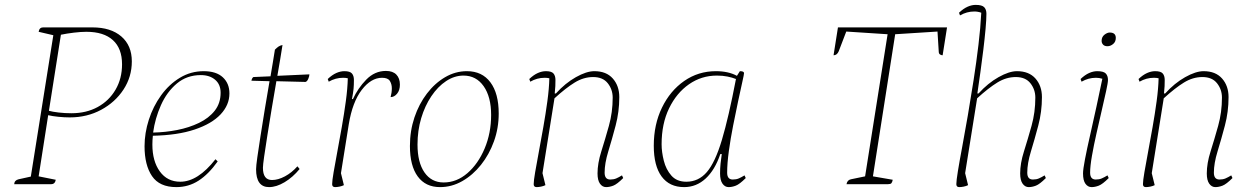

<svg xmlns="http://www.w3.org/2000/svg" viewBox="-20 -753 5129 785"><path d="M208 -18Q205 0 189 0H38Q39 -16 56 -20L106 -31L198 -609L138 -623Q141 -641 156 -641H358Q433 -641 476 -604Q519 -567 519 -502Q519 -439 485 -387Q451 -335 393.5 -304Q336 -273 265 -273Q243 -273 218.5 -275.5Q194 -278 177 -282L138 -32ZM333 -623Q311 -623 282 -619.5Q253 -616 229 -611L180 -300Q194 -296 219.5 -293Q245 -290 272 -290Q333 -290 379.5 -315.5Q426 -341 452.5 -386.5Q479 -432 479 -490Q479 -555 441.5 -589Q404 -623 333 -623Z M701 12Q632 12 601.5 -33Q571 -78 571 -155Q571 -209 588.5 -263.5Q606 -318 638.5 -363Q671 -408 715.5 -435Q760 -462 813 -462Q864 -462 891 -437Q918 -412 918 -371Q918 -324 882 -285.5Q846 -247 776 -223.5Q706 -200 605 -198Q603 -180 603 -162Q603 -94 633.5 -52Q664 -10 717 -10Q789 -10 861 -102L870 -93Q833 -41 792 -14.5Q751 12 701 12ZM801 -446Q744 -446 703 -411.5Q662 -377 638 -323Q614 -269 606 -211Q656 -212 704.5 -221.5Q753 -231 793.5 -250.5Q834 -270 858 -300.5Q882 -331 882 -374Q882 -408 859.5 -427Q837 -446 801 -446Z M1080 12Q1027 12 1027 -61Q1027 -74 1032 -109.5Q1037 -145 1045 -196Q1053 -247 1062.5 -305.5Q1072 -364 1082 -421L1008 -423Q1010 -434 1016 -438L1086 -441Q1091 -470 1095.5 -497.5Q1100 -525 1104 -550Q1112 -558 1118.5 -562.5Q1125 -567 1135 -569Q1131 -542 1125.5 -510Q1120 -478 1114 -443L1245 -449Q1245 -442 1240.5 -431Q1236 -420 1229 -418L1110 -421Q1100 -364 1090.5 -306.5Q1081 -249 1073 -198.5Q1065 -148 1060 -113Q1055 -78 1055 -67Q1055 -17 1092 -17Q1117 -17 1145 -32Q1173 -47 1196 -73L1205 -62Q1177 -28 1143.5 -8Q1110 12 1080 12Z M1350 12Q1338 12 1338 0Q1338 -14 1344 -49Q1350 -84 1359 -132Q1368 -180 1377.5 -234Q1387 -288 1394 -339.5Q1401 -391 1402 -433Q1393 -435 1383 -435Q1367 -435 1352.5 -431Q1338 -427 1324 -419L1320 -430Q1338 -447 1355 -454.5Q1372 -462 1388 -462Q1411 -462 1419 -452.5Q1427 -443 1427 -426Q1427 -405 1425.5 -389.5Q1424 -374 1419 -348H1423Q1443 -392 1477.5 -427.5Q1512 -463 1558 -463Q1586 -463 1600.5 -448Q1615 -433 1615 -407Q1615 -384 1603.5 -370Q1592 -356 1577 -356Q1582 -374 1582 -392Q1582 -409 1574 -422Q1566 -435 1542 -435Q1497 -435 1459 -385.5Q1421 -336 1406 -245L1374 -45L1386 4Q1378 8 1368 10Q1358 12 1350 12Z M1779 12Q1720 12 1688 -31.5Q1656 -75 1656 -156Q1656 -218 1674.5 -273Q1693 -328 1725.5 -370.5Q1758 -413 1800 -437.5Q1842 -462 1889 -462Q1951 -462 1985 -416.5Q2019 -371 2019 -289Q2019 -229 1999.5 -175Q1980 -121 1946.5 -79Q1913 -37 1870 -12.5Q1827 12 1779 12ZM1794 -7Q1847 -7 1891 -45Q1935 -83 1961.5 -146Q1988 -209 1988 -283Q1988 -357 1957.5 -400.5Q1927 -444 1875 -444Q1838 -444 1804 -421.5Q1770 -399 1743.5 -359.5Q1717 -320 1702 -269.5Q1687 -219 1687 -162Q1687 -89 1715.5 -48Q1744 -7 1794 -7Z M2174 12Q2162 12 2162 0Q2162 -14 2168 -49Q2174 -84 2183 -132Q2192 -180 2201.5 -234Q2211 -288 2218 -339.5Q2225 -391 2226 -433Q2217 -435 2207 -435Q2191 -435 2176.5 -431Q2162 -427 2148 -419L2144 -430Q2162 -447 2179 -454.5Q2196 -462 2212 -462Q2235 -462 2243 -452.5Q2251 -443 2251 -426Q2251 -411 2250.5 -401Q2250 -391 2248 -371H2253Q2291 -413 2334.5 -437.5Q2378 -462 2410 -462Q2459 -462 2485.5 -432Q2512 -402 2512 -356Q2512 -296 2497 -239.5Q2482 -183 2467 -134Q2452 -85 2452 -47Q2452 -19 2475 -19Q2489 -19 2499.5 -23.5Q2510 -28 2523 -36L2528 -25Q2503 0 2487.5 6Q2472 12 2458 12Q2443 12 2433 -2Q2423 -16 2423 -44Q2423 -85 2438.5 -134Q2454 -183 2469.5 -238.5Q2485 -294 2485 -354Q2485 -387 2465 -412.5Q2445 -438 2405 -438Q2366 -438 2329.5 -415.5Q2293 -393 2247 -351L2198 -45L2210 4Q2202 8 2192 10Q2182 12 2174 12Z M2777 12Q2717 12 2685 -31.5Q2653 -75 2653 -157Q2653 -244 2686.5 -313Q2720 -382 2777.5 -422Q2835 -462 2907 -462Q2958 -462 2993 -443L3005 -462Q3022 -462 3022 -454Q3022 -449 3015 -418Q3008 -387 2998 -340Q2988 -293 2977.5 -240Q2967 -187 2960 -136Q2953 -85 2953 -47Q2953 -19 2976 -19Q2990 -19 3000.5 -23.5Q3011 -28 3024 -36L3029 -25Q3004 0 2988.5 6Q2973 12 2959 12Q2944 12 2934 -2Q2924 -16 2924 -44Q2924 -64 2926 -84Q2928 -104 2931 -123H2925Q2903 -58 2865 -23Q2827 12 2777 12ZM2685 -163Q2685 -132 2694 -96Q2703 -60 2725 -35Q2747 -10 2786 -10Q2836 -10 2870 -49.5Q2904 -89 2931.5 -181Q2959 -273 2989 -430Q2974 -436 2954.5 -440Q2935 -444 2911 -444Q2848 -444 2797 -408.5Q2746 -373 2715.5 -310Q2685 -247 2685 -163Z M3441 0Q3444 -17 3459 -20L3517 -32L3609 -613L3440 -624L3409 -543Q3402 -527 3388 -527L3406 -641H3852L3834 -527Q3828 -527 3823 -530.5Q3818 -534 3818 -543L3813 -624L3640 -613L3549 -32L3630 -18Q3628 -8 3624.5 -4Q3621 0 3611 0Z M3902 12Q3890 12 3890 0Q3890 -14 3896.5 -54Q3903 -94 3914 -152.5Q3925 -211 3937 -281Q3949 -351 3960.5 -425Q3972 -499 3980.5 -570Q3989 -641 3992 -701Q3978 -706 3964 -706Q3948 -706 3933.5 -702Q3919 -698 3905 -690L3901 -701Q3919 -718 3936 -725.5Q3953 -733 3969 -733Q3995 -733 4004 -723.5Q4013 -714 4013 -697Q4013 -673 4009.5 -634.5Q4006 -596 4000.5 -550.5Q3995 -505 3988.5 -458.5Q3982 -412 3976 -371H3981Q4019 -413 4062.5 -437.5Q4106 -462 4138 -462Q4187 -462 4213.5 -432Q4240 -402 4240 -356Q4240 -296 4225 -239.5Q4210 -183 4195 -134Q4180 -85 4180 -47Q4180 -19 4203 -19Q4217 -19 4227.5 -23.5Q4238 -28 4251 -36L4256 -25Q4231 0 4215.5 6Q4200 12 4186 12Q4171 12 4161 -2Q4151 -16 4151 -44Q4151 -85 4166.5 -134Q4182 -183 4197.5 -238.5Q4213 -294 4213 -354Q4213 -387 4193 -412.5Q4173 -438 4133 -438Q4094 -438 4057.5 -415.5Q4021 -393 3975 -351L3926 -45L3938 4Q3930 8 3920 10Q3910 12 3902 12Z M4443 12Q4428 12 4418 -1.5Q4408 -15 4408 -44Q4408 -60 4416 -102Q4424 -144 4437 -200.5Q4450 -257 4463 -317.5Q4476 -378 4487 -431Q4474 -435 4461 -435Q4445 -435 4430.5 -431Q4416 -427 4402 -419L4398 -430Q4416 -447 4433 -454.5Q4450 -462 4466 -462Q4492 -462 4501 -452.5Q4510 -443 4510 -426Q4510 -415 4502.5 -381Q4495 -347 4484.5 -301.5Q4474 -256 4463 -207.5Q4452 -159 4444.5 -116Q4437 -73 4437 -47Q4437 -19 4460 -19Q4474 -19 4484.5 -23.5Q4495 -28 4508 -36L4513 -25Q4488 0 4472.5 6Q4457 12 4443 12ZM4508 -564Q4496 -564 4490 -570.5Q4484 -577 4484 -586Q4484 -602 4495.5 -611Q4507 -620 4517 -620Q4542 -620 4542 -598Q4542 -582 4531 -573Q4520 -564 4508 -564Z M4665 12Q4653 12 4653 0Q4653 -14 4659 -49Q4665 -84 4674 -132Q4683 -180 4692.5 -234Q4702 -288 4709 -339.5Q4716 -391 4717 -433Q4708 -435 4698 -435Q4682 -435 4667.5 -431Q4653 -427 4639 -419L4635 -430Q4653 -447 4670 -454.5Q4687 -462 4703 -462Q4726 -462 4734 -452.5Q4742 -443 4742 -426Q4742 -411 4741.5 -401Q4741 -391 4739 -371H4744Q4782 -413 4825.5 -437.5Q4869 -462 4901 -462Q4950 -462 4976.5 -432Q5003 -402 5003 -356Q5003 -296 4988 -239.5Q4973 -183 4958 -134Q4943 -85 4943 -47Q4943 -19 4966 -19Q4980 -19 4990.5 -23.5Q5001 -28 5014 -36L5019 -25Q4994 0 4978.5 6Q4963 12 4949 12Q4934 12 4924 -2Q4914 -16 4914 -44Q4914 -85 4929.5 -134Q4945 -183 4960.5 -238.5Q4976 -294 4976 -354Q4976 -387 4956 -412.5Q4936 -438 4896 -438Q4857 -438 4820.5 -415.5Q4784 -393 4738 -351L4689 -45L4701 4Q4693 8 4683 10Q4673 12 4665 12Z"/></svg>

Font: Petrona Thin
Style: Italic
Weight: 100
Italic angle: -9°
Designer: Ringo R. Seeber
Foundry: Ringo R. Seeber
Version: Version 2.001; ttfautohint (v1.8.3)